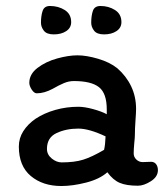

<svg xmlns="http://www.w3.org/2000/svg" viewBox="-20 -617 561 642"><path d="M218 -543Q218 -524 201.5 -513Q185 -502 160 -502Q136 -502 126.5 -514.5Q117 -527 117 -541Q117 -564 122.5 -580.5Q128 -597 147 -597Q175 -597 196.5 -583.5Q218 -570 218 -543ZM386 -543Q386 -524 369.5 -513Q353 -502 328 -502Q304 -502 294.5 -514.5Q285 -527 285 -541Q285 -564 290.5 -580.5Q296 -597 316 -597Q343 -597 364.5 -583.5Q386 -570 386 -543ZM441 4Q403 4 380.5 -5.5Q358 -15 339 -41Q313 -18 268 -6.5Q223 5 185 5Q123 5 83 -28.5Q43 -62 43 -127Q43 -155 58 -178.5Q73 -202 99 -220Q128 -239 165 -249.5Q202 -260 242 -260Q263 -260 292 -252Q321 -244 337 -235V-251Q337 -305 311 -325.5Q285 -346 227 -346Q210 -346 193.5 -339Q177 -332 156 -320Q128 -305 103 -305Q94 -305 86 -317.5Q78 -330 78 -340Q78 -369 105.5 -390Q133 -411 171 -421.5Q209 -432 239 -432Q269 -432 308 -420.5Q347 -409 372 -389Q402 -363 418.5 -328.5Q435 -294 435 -253Q435 -240 433 -214Q431 -186 431 -166Q431 -157 429 -139Q427 -117 427 -104Q427 -92 436 -83.5Q445 -75 457 -75L485 -76Q496 -76 502 -68Q508 -60 508 -48Q508 -26 484.5 -11Q461 4 441 4ZM328 -116Q332 -133 333 -161Q278 -187 242 -187Q201 -187 169 -172Q137 -157 137 -119Q137 -100 153 -87Q169 -74 186 -74Q229 -74 258 -83Q287 -92 328 -116Z"/></svg>

Font: Itim
Style: Regular
Weight: 400
Designer: Suppakit Chalermlarp
Version: Version 1.002g